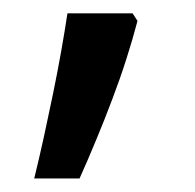

<svg xmlns="http://www.w3.org/2000/svg" viewBox="-20 -136 290 285"><path d="M176.8 -116.2 184.1 -105Q177.2 -78.6 167.7 -48.8Q158.2 -19 146.7 11.2Q135.3 41.5 122.8 71.5Q110.4 101.6 98.1 128.9H30.8Q38.1 99.1 45.2 66.9Q52.2 34.7 58.8 2.7Q65.4 -29.3 70.8 -59.8Q76.2 -90.3 80.1 -116.2Z"/></svg>

Font: Genotype
Style: Regular
Weight: 400
Foundry: Ascender Corporation
Version: Version 1.00